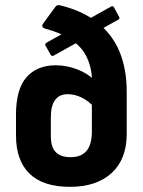

<svg xmlns="http://www.w3.org/2000/svg" viewBox="-20 -713 553 744"><path d="M251 11Q147 11 94.5 -40Q42 -91 42 -188V-269Q42 -367 82.5 -413.5Q123 -460 196 -460Q237 -460 277.5 -445Q318 -430 348 -401V-294Q325 -321 297.5 -334.5Q270 -348 242 -348Q210 -348 193.5 -325.5Q177 -303 177 -258V-186Q177 -143 196 -123.5Q215 -104 254 -104Q295 -104 315.5 -128.5Q336 -153 336 -204V-325Q341 -384 334.5 -429.5Q328 -475 307 -508Q286 -541 248.5 -564Q211 -587 155 -602Q139 -607 146 -620L194 -686Q201 -696 214 -692Q301 -671 358.5 -625Q416 -579 443.5 -512Q471 -445 471 -358V-194Q471 -96 412.5 -42.5Q354 11 251 11ZM187 -497Q180 -494 175 -503L156 -537Q153 -544 161 -548L411 -688Q419 -692 423 -682L442 -647Q445 -640 437 -636Z"/></svg>

Font: Sofia Sans Semi Condensed ExtraBold
Style: Regular
Weight: 800
Designer: Botio Nikoltchev, Ani Petrova
Foundry: lettersoup
Version: Version 4.100